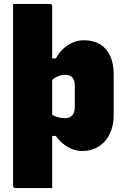

<svg xmlns="http://www.w3.org/2000/svg" viewBox="-20 -763 640 983"><path d="M47 -743Q72 -743 106.5 -743Q141 -743 175.5 -743Q210 -743 236 -743Q240 -743 242 -741.5Q244 -740 245.5 -738Q247 -736 247 -732Q247 -659 247 -565.5Q247 -472 247 -369.5Q247 -267 247 -163.5Q247 -60 247 33Q247 126 247 200Q221 200 186.5 200Q152 200 117.5 200Q83 200 58 200Q55 200 52.5 198.5Q50 197 48.5 194.5Q47 192 47 189Q47 136 47 68Q47 0 47 -77.5Q47 -155 47 -234Q47 -313 47 -388.5Q47 -464 47 -529Q47 -594 47 -642Q47 -671 47 -696Q47 -721 47 -743ZM409 -557Q457 -557 491 -537Q525 -517 543.5 -478Q562 -439 562 -384V-175Q562 -130 549.5 -95.5Q537 -61 515 -37.5Q493 -14 464 -2Q435 10 401 10Q373 10 348.5 0Q324 -10 303 -27Q282 -44 266 -67H220V-195Q235 -182 249.5 -174Q264 -166 280 -162Q296 -158 312 -158Q329 -158 340 -164.5Q351 -171 357 -183.5Q363 -196 363 -216V-322Q363 -339 359.5 -350Q356 -361 349 -368Q343 -374 334 -377Q325 -380 312 -380Q299 -380 285 -375.5Q271 -371 257.5 -362Q244 -353 232 -339V-464H266Q283 -495 305.5 -515Q328 -535 354.5 -546Q381 -557 409 -557Z"/></svg>

Font: Recursive Monospace Black
Style: Regular
Weight: 900
Version: Version 1.047